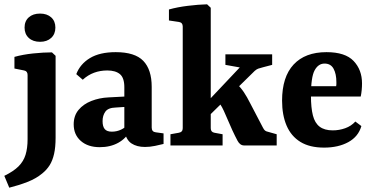

<svg xmlns="http://www.w3.org/2000/svg" viewBox="-50 -675 1730 891"><path d="M208 -416V-36Q208 8 201 39Q194 70 180.5 91.5Q167 113 146 130Q117 154 77 169.5Q37 185 -7 196L-30 141Q13 120 36 97Q59 74 68.5 43.5Q78 13 78 -29V-327Q78 -345 62 -348L17 -357V-411Q56 -422 104 -427Q152 -432 191 -432ZM207 -547Q207 -517 187.5 -499Q168 -481 136 -481Q103 -481 83.5 -499Q64 -517 64 -547Q64 -577 83.5 -594.5Q103 -612 136 -612Q168 -612 187.5 -594.5Q207 -577 207 -547Z M413 8Q358 8 325 -21Q292 -50 292 -98Q292 -138 314.5 -165Q337 -192 374 -206.5Q411 -221 453 -223L548 -228V-180L487 -176Q452 -175 439 -157Q426 -139 426 -113Q426 -88 436 -76Q446 -64 469 -64Q492 -64 512 -73.5Q532 -83 545 -99L555 -71Q536 -33 499 -12.5Q462 8 413 8ZM304 -331Q322 -378 367.5 -405.5Q413 -433 487 -433Q576 -433 615 -392.5Q654 -352 654 -272V-83Q654 -63 673 -61L709 -56V-7Q694 -3 669.5 2Q645 7 623 7Q585 7 560 -9.5Q535 -26 527 -69V-270Q527 -314 506.5 -331Q486 -348 448 -348Q415 -348 386.5 -337.5Q358 -327 334 -305Z M741 0V-52L780 -59Q798 -62 798 -80V-552Q798 -570 781 -573L734 -580V-631Q773 -642 822 -648Q871 -654 911 -655L928 -639V-80Q928 -62 945 -59L983 -52V0ZM1083 0Q1064 0 1052.5 -21.5Q1041 -43 1028 -71L996 -144Q989 -161 980.5 -177Q972 -193 961 -206L1047 -288Q1067 -269 1081.5 -247.5Q1096 -226 1112 -194L1170 -83Q1175 -73 1180 -69Q1185 -65 1195 -63L1234 -52V0ZM910 -128 904 -194 1090 -391 1091 -357 996 -374V-423H1213V-374L1171 -363Q1156 -359 1148.5 -356.5Q1141 -354 1132 -346Z M1259 -208Q1259 -318 1312.5 -375.5Q1366 -433 1465 -433Q1552 -433 1591 -392Q1630 -351 1630 -288Q1630 -273 1628.5 -257Q1627 -241 1624 -227H1349V-275H1510Q1511 -280 1511 -284Q1511 -288 1511 -294Q1511 -332 1498 -356Q1485 -380 1456 -380Q1427 -380 1410 -348.5Q1393 -317 1393 -231Q1393 -175 1402 -139.5Q1411 -104 1433.5 -87Q1456 -70 1494 -70Q1524 -70 1552 -80Q1580 -90 1599 -111L1627 -90Q1613 -41 1566.5 -15.5Q1520 10 1454 10Q1387 10 1344 -16.5Q1301 -43 1280 -92Q1259 -141 1259 -208Z"/></svg>

Font: Rasa
Style: Regular
Weight: 400
Designer: Anna Giedrys (Yrsa+Rasa design), David Brezina (Yrsa art-direction, Rasa art-direction, design)
Foundry: Rosetta Type Foundry
Version: Version 2.004